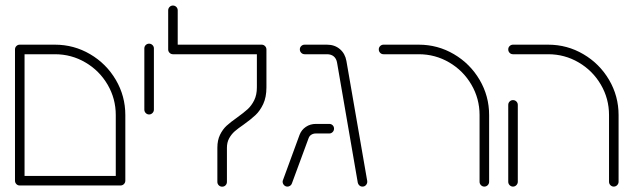

<svg xmlns="http://www.w3.org/2000/svg" viewBox="-20 -683 2333 707"><path d="M35.2 -501.1H70.4V-17.8H35.2ZM441.5 -17.8H406.3V-259.3Q406.3 -320 376.1 -371.5Q345.9 -423 294.4 -453.1Q243 -483.3 182.2 -483.3H52.6Q45.2 -483.3 40.2 -488.5Q35.2 -493.7 35.2 -501.1Q35.2 -508.5 40.4 -513.5Q45.6 -518.5 52.6 -518.5H182.2Q252.2 -518.5 311.9 -483.5Q371.5 -448.5 406.5 -388.9Q441.5 -329.3 441.5 -259.3ZM35.2 -17.8Q35.2 -25.2 40.4 -30.2Q45.6 -35.2 52.6 -35.2H423.7Q431.1 -35.2 436.3 -30Q441.5 -24.8 441.5 -17.8Q441.5 -10.4 436.3 -5.2Q431.1 0 423.7 0H52.6Q45.2 0 40.2 -5.2Q35.2 -10.4 35.2 -17.8Z M511.5 -279.3V-504.8Q511.5 -512.2 516.7 -517.2Q521.9 -522.2 528.9 -522.2Q536.3 -522.2 541.5 -517Q546.7 -511.9 546.7 -504.8V-279.3Q546.7 -272.2 541.5 -266.9Q536.3 -261.5 528.9 -261.5Q521.9 -261.5 516.7 -266.7Q511.5 -271.9 511.5 -279.3Z M780.4 -13.3V-138.9Q780.4 -166.7 790.2 -186.7Q800 -206.7 814.4 -220Q828.9 -233.3 853.3 -250.4Q877.4 -267.8 891.9 -280.9Q906.3 -294.1 916.1 -313.9Q925.9 -333.7 925.9 -361.5V-500.7H961.1V-361.5Q961.1 -325.2 949.3 -300Q937.4 -274.8 920.9 -259.3Q904.4 -243.7 877.4 -224.4Q856.3 -210 844.1 -199.3Q831.9 -188.5 823.7 -173.5Q815.6 -158.5 815.6 -138.9V-13.3Q815.6 -5.9 810.6 -0.7Q805.6 4.4 798.1 4.4Q790.7 4.4 785.6 -0.7Q780.4 -5.9 780.4 -13.3ZM616.7 -662.6Q624.1 -662.6 629.3 -657.4Q634.4 -652.2 634.4 -644.8V-500.7H599.3V-644.8Q599.3 -652.2 604.4 -657.4Q609.6 -662.6 616.7 -662.6ZM599.3 -500.7Q599.3 -508.1 604.4 -513.3Q609.6 -518.5 616.7 -518.5H943.7Q950.7 -518.5 955.9 -513.3Q961.1 -508.1 961.1 -500.7Q961.1 -493.7 956.1 -488.5Q951.1 -483.3 943.7 -483.3H616.7Q609.6 -483.3 604.4 -488.5Q599.3 -493.7 599.3 -500.7Z M1297.4 -10.7 1221.1 -452.6Q1218.5 -467.4 1208.9 -475.4Q1199.3 -483.3 1184.1 -483.3H1101.9Q1094.4 -483.3 1089.3 -488.5Q1084.1 -493.7 1084.1 -501.1Q1084.1 -508.5 1089.3 -513.5Q1094.4 -518.5 1101.9 -518.5H1184.1Q1212.2 -518.5 1231.5 -502.2Q1250.7 -485.9 1255.6 -458.5L1332.2 -16.7Q1333.3 -8.9 1328.3 -2.4Q1323.3 4.1 1314.8 4.1Q1308.1 4.1 1303.3 -0.2Q1298.5 -4.4 1297.4 -10.7ZM1020.7 -14.1Q1020.7 -17 1021.9 -19.6L1083 -186.3Q1090 -204.8 1106.1 -215.7Q1122.2 -226.7 1143 -226.7H1192.6Q1200 -226.7 1205 -221.7Q1210 -216.7 1210 -209.3Q1210 -201.9 1204.8 -196.7Q1199.6 -191.5 1192.6 -191.5H1143Q1133.7 -191.5 1126.5 -187Q1119.3 -182.6 1116.3 -174.1L1054.8 -7.4Q1053 -2.2 1048.5 0.9Q1044.1 4.1 1038.5 4.1Q1030.7 4.1 1025.7 -1.5Q1020.7 -7 1020.7 -14.1Z M1763.3 4.1Q1756.3 4.1 1751.1 -1.1Q1745.9 -6.3 1745.9 -13.7V-259.3Q1745.9 -320 1715.7 -371.5Q1685.6 -423 1634.1 -453.1Q1582.6 -483.3 1521.9 -483.3H1392.2Q1384.8 -483.3 1379.8 -488.5Q1374.8 -493.7 1374.8 -501.1Q1374.8 -508.5 1380 -513.5Q1385.2 -518.5 1392.2 -518.5H1521.9Q1591.9 -518.5 1651.5 -483.5Q1711.1 -448.5 1746.1 -388.9Q1781.1 -329.3 1781.1 -259.3V-13.7Q1781.1 -6.3 1775.9 -1.1Q1770.7 4.1 1763.3 4.1Z M1851.5 -13.7V-296.7Q1851.5 -304.1 1856.7 -309.3Q1861.9 -314.4 1868.9 -314.4Q1876.3 -314.4 1881.5 -309.3Q1886.7 -304.1 1886.7 -296.7V-13.7Q1886.7 -6.7 1881.5 -1.3Q1876.3 4.1 1868.9 4.1Q1861.9 4.1 1856.7 -1.1Q1851.5 -6.3 1851.5 -13.7ZM2240 4.1Q2233 4.1 2227.8 -1.1Q2222.6 -6.3 2222.6 -13.7V-259.3Q2222.6 -320 2192.4 -371.5Q2162.2 -423 2110.7 -453.1Q2059.3 -483.3 1998.5 -483.3H1868.9Q1861.5 -483.3 1856.5 -488.5Q1851.5 -493.7 1851.5 -501.1Q1851.5 -508.5 1856.7 -513.5Q1861.9 -518.5 1868.9 -518.5H1998.5Q2068.5 -518.5 2128.1 -483.5Q2187.8 -448.5 2222.8 -388.9Q2257.8 -329.3 2257.8 -259.3V-13.7Q2257.8 -6.7 2252.6 -1.3Q2247.4 4.1 2240 4.1Z"/></svg>

Font: 26F Galaxy Hebrew Light
Style: Regular
Weight: 300
Designer: C₂₉H₂₅N₃O₅
Version: Version 1.000